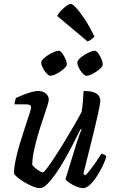

<svg xmlns="http://www.w3.org/2000/svg" viewBox="-20 -968 595 988"><path d="M185 0Q170 0 148 -9Q126 -18 104.5 -31Q83 -44 68.5 -56.5Q54 -69 52 -75Q52 -104 60.5 -145Q69 -186 82.5 -230Q96 -274 109 -313.5Q122 -353 131 -380.5Q140 -408 140 -415Q140 -425 132.5 -428Q125 -431 113 -431H55Q55 -441 58 -450.5Q61 -460 62 -464Q77 -471 98.5 -479.5Q120 -488 141 -494Q162 -500 176 -500Q199 -500 215 -487.5Q231 -475 231 -455Q231 -446 222.5 -419.5Q214 -393 201 -355Q188 -317 175.5 -274.5Q163 -232 154.5 -191.5Q146 -151 146 -119Q156 -106 174 -93.5Q192 -81 201 -81Q206 -81 223.5 -104.5Q241 -128 265.5 -165.5Q290 -203 316 -246Q342 -289 364.5 -328Q387 -367 400 -392Q404 -415 406.5 -445.5Q409 -476 410 -500Q439 -500 458 -494.5Q477 -489 486.5 -477.5Q496 -466 496 -449Q496 -435 485 -385Q474 -335 454.5 -256Q435 -177 409 -73L420 -66Q431 -77 446.5 -97Q462 -117 477 -139Q492 -161 501 -176Q510 -176 517.5 -172Q525 -168 527 -163Q522 -142 508.5 -114.5Q495 -87 478 -60.5Q461 -34 442.5 -17Q424 0 408 0Q393 0 372.5 -8.5Q352 -17 336 -28Q320 -39 317 -46L372 -225Q380 -251 388 -272.5Q396 -294 400 -301L395 -304Q378 -270 357 -229Q336 -188 313 -147.5Q290 -107 266.5 -73.5Q243 -40 222.5 -20Q202 0 185 0ZM239 -578Q231 -578 219.5 -590.5Q208 -603 200 -619Q192 -635 192 -646Q192 -655 203 -665.5Q214 -676 229 -685.5Q244 -695 259 -701Q274 -707 281 -707Q290 -707 300 -694Q310 -681 317 -664.5Q324 -648 324 -637Q324 -629 314 -619Q304 -609 290 -599.5Q276 -590 262 -584Q248 -578 239 -578ZM425 -578Q417 -578 405.5 -590Q394 -602 386 -618.5Q378 -635 378 -646Q378 -655 388.5 -665.5Q399 -676 414.5 -685.5Q430 -695 444.5 -701Q459 -707 466 -707Q476 -707 485.5 -694Q495 -681 502 -664.5Q509 -648 509 -637Q509 -629 499.5 -619Q490 -609 476 -599.5Q462 -590 448 -584Q434 -578 425 -578ZM430 -755 274 -886Q281 -900 295 -914.5Q309 -929 323 -938.5Q337 -948 344 -948Q353 -948 372.5 -927Q392 -906 417 -868Q442 -830 466 -779Q461 -774 451 -766Q441 -758 430 -755Z"/></svg>

Font: Texturina 12pt Medium
Style: Italic
Weight: 500
Italic angle: -11°
Designer: Guillermo Torres Carreño
Foundry: Omnibus-Type
Version: Version 1.002